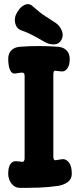

<svg xmlns="http://www.w3.org/2000/svg" viewBox="-20 -903 390 936"><path d="M79 13Q52 13 36 -8Q20 -29 20 -56Q20 -86 30 -102Q40 -118 57 -117Q66 -117 73 -116Q80 -115 88 -114Q95 -114 97.5 -119.5Q100 -125 100 -131V-533Q100 -550 87 -549Q80 -549 72.5 -547.5Q65 -546 57 -545Q43 -542 35 -552Q27 -562 23.5 -579Q20 -596 20 -615Q20 -643 35.5 -658Q51 -673 77 -675Q170 -682 263 -675Q289 -673 304.5 -657.5Q320 -642 320 -614Q320 -586 308 -569Q296 -552 277 -555Q271 -556 264.5 -556.5Q258 -557 250 -558Q244 -559 242 -553.5Q240 -548 240 -541V-139Q240 -120 252 -122Q259 -123 267 -124.5Q275 -126 283 -127Q302 -129 316 -111Q330 -93 330 -56Q330 -31 311.5 -16.5Q293 -2 264 3Q217 10 171 11.5Q125 13 79 13ZM252 -791Q271 -778 281 -754.5Q291 -731 280 -710L279 -708Q267 -687 243 -686.5Q219 -686 197 -699Q168 -716 139.5 -731Q111 -746 84 -755Q67 -761 59.5 -775.5Q52 -790 52.5 -807Q53 -824 61 -838L66 -846Q79 -870 101 -879.5Q123 -889 141 -871Q176 -840 199.5 -825Q223 -810 252 -791Z"/></svg>

Font: Winky Sans SemiBold
Style: Regular
Weight: 600
Designer: Simon Atzbach
Foundry: typofactur
Version: Version 1.205